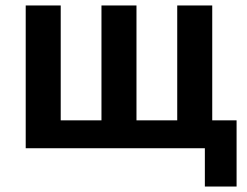

<svg xmlns="http://www.w3.org/2000/svg" viewBox="-20 -542 904 702"><path d="M729 140H845V-102H756V-522H628V-102H479V-522H351V-102H202V-522H74V0H729Z"/></svg>

Font: Braiins Sans SemiBold
Style: Regular
Weight: 600
Designer: Mike Abbink, Paul van der Laan, Pieter van Rosmalen, Jiri Chlebus, Lubos Buracinsky
Foundry: Bold Monday, Sudetype
Version: Version 1.000;hotconv 1.0.109;makeotfexe 2.5.65596